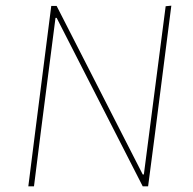

<svg xmlns="http://www.w3.org/2000/svg" viewBox="-20 -658 680 678"><path d="M585 -638 526 -176 503 0H484L180 -595H176L125 -199L100 0H80L104 -190L161 -637H180L484 -42H488L565 -636Z"/></svg>

Font: Alegreya Sans SC Thin
Style: Italic
Weight: 100
Italic angle: -7°
Designer: Juan Pablo del Peral
Foundry: Huerta Tipografica
Version: Version 2.007